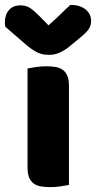

<svg xmlns="http://www.w3.org/2000/svg" viewBox="-57 -760 394 788"><path d="M226 -1Q215 1 193.5 4.5Q172 8 150 8Q128 8 110.5 5Q93 2 81 -7Q69 -16 62.5 -31.5Q56 -47 56 -72V-479Q67 -481 88.5 -484.5Q110 -488 132 -488Q154 -488 171.5 -485Q189 -482 201 -473Q213 -464 219.5 -448.5Q226 -433 226 -408ZM142 -656Q175 -685 194 -704Q213 -723 232 -740Q271 -740 294 -721.5Q317 -703 317 -674Q317 -654 306 -639Q295 -624 269 -603L224 -566Q206 -552 186.5 -543.5Q167 -535 145 -535Q131 -535 120 -537Q109 -539 97 -544.5Q85 -550 71 -560Q57 -570 39 -586L-35 -650Q-36 -655 -36.5 -659Q-37 -663 -37 -668Q-37 -699 -20.5 -718.5Q-4 -738 27 -738Q50 -738 66 -727.5Q82 -717 108 -691Z"/></svg>

Font: Baloo Bhai
Style: Regular
Weight: 400
Designer: Supriya Tembe, Noopur Datye and Ek Type
Foundry: Ek Type
Version: Version 1.443;PS 1.000;hotconv 16.6.51;makeotf.lib2.5.65220;